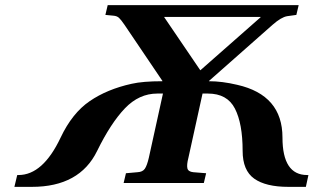

<svg xmlns="http://www.w3.org/2000/svg" viewBox="-20 -712 1246 747"><path d="M36 15 47 -31H52Q147 -31 216 -177Q261 -272 329 -318.5Q397 -365 492 -386Q536 -396 612 -396V-397L464 -616Q451 -635 443 -642.5Q435 -650 421 -651L390 -654L399 -692H1142L1133 -654L1097 -649Q1074 -645 1041 -616L793 -397V-396Q844 -396 903 -382Q1079 -342 1079 -177Q1079 -31 1175 -31H1180L1170 15H1102Q1014 15 969 -17Q924 -49 924 -125Q924 -231 894 -289.5Q864 -348 789 -348H768L713 -98Q706 -71 709 -57.5Q712 -44 732 -42L782 -38L773 0H461L470 -38L515 -42Q535 -43 543.5 -55.5Q552 -68 559 -98L614 -348H592Q521 -348 466 -290.5Q411 -233 358 -125Q290 15 104 15ZM619 -645 759 -439H760L994 -645V-646H619Z"/></svg>

Font: Heuristica
Style: Bold Italic
Weight: 700
Italic angle: -13°
Version: Version 1.0.2